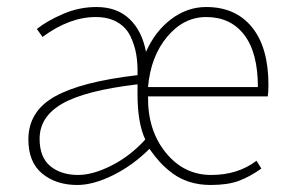

<svg xmlns="http://www.w3.org/2000/svg" viewBox="-20 -510 816 542"><path d="M198.2 12.2Q138.2 12.2 99.1 -20Q60.1 -52.2 60.1 -116.2Q60.1 -195.3 134.3 -237.3Q208.5 -279.3 368.2 -297.9Q369.1 -330.1 364.5 -356.9Q359.9 -383.8 347.7 -408.7Q335.4 -433.6 310.5 -447.8Q285.6 -461.9 250 -461.9Q176.3 -461.9 100.1 -405.8L84 -428.2Q112.8 -451.2 158.2 -470.7Q203.6 -490.2 252 -490.2Q310.1 -490.2 345.5 -456.5Q380.9 -422.9 392.1 -363.8Q418 -421.9 463.4 -456.1Q508.8 -490.2 562 -490.2Q645 -490.2 691.4 -433.1Q737.8 -376 737.8 -270Q737.8 -250 735.8 -237.8H397.9Q396.5 -142.6 447.8 -79.3Q499 -16.1 576.2 -16.1Q651.4 -16.1 704.1 -56.2L717.8 -34.2Q685.5 -11.2 654.3 0.5Q623 12.2 574.2 12.2Q543 12.2 515.6 3.7Q488.3 -4.9 467.3 -20.5Q446.3 -36.1 431.4 -52.5Q416.5 -68.8 401.9 -89.8Q355.5 -43.5 299.6 -15.6Q243.7 12.2 198.2 12.2ZM200.2 -16.1Q242.7 -16.1 295.4 -43Q348.1 -69.8 390.1 -116.2Q368.2 -162.6 368.2 -244.1V-272Q220.2 -254.4 156 -217.5Q91.8 -180.7 91.8 -118.2Q91.8 -65.9 122.1 -41Q152.3 -16.1 200.2 -16.1ZM397.9 -264.2H708Q708 -361.3 669.4 -411.6Q630.9 -461.9 562 -461.9Q498.5 -461.9 451.9 -406.2Q405.3 -350.6 397.9 -264.2Z"/></svg>

Font: Source Sans 3 ExtraLight
Style: Regular
Weight: 200
Designer: Paul D. Hunt
Foundry: Adobe
Version: Version 3.052;hotconv 1.1.0;makeotfexe 2.6.0